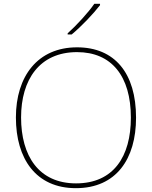

<svg xmlns="http://www.w3.org/2000/svg" viewBox="-20 -972 794 1002"><path d="M502 -945V-952H472C443 -909 378 -838 333 -798V-792H354C407 -836 467 -900 502 -945ZM690 -358C690 -590 579 -725 382 -725C177 -725 63 -574 63 -359C63 -143 168 10 376 10C587 10 690 -143 690 -358ZM90 -359C90 -556 186 -700 382 -700C562 -700 663 -575 663 -358C663 -156 573 -15 377 -15C182 -15 90 -159 90 -359Z"/></svg>

Font: Noto Sans Devanagari UI Thin
Style: Regular
Weight: 100
Designer: Jelle Bosma - Monotype Design Team
Foundry: Monotype Imaging Inc.
Version: Version 2.004